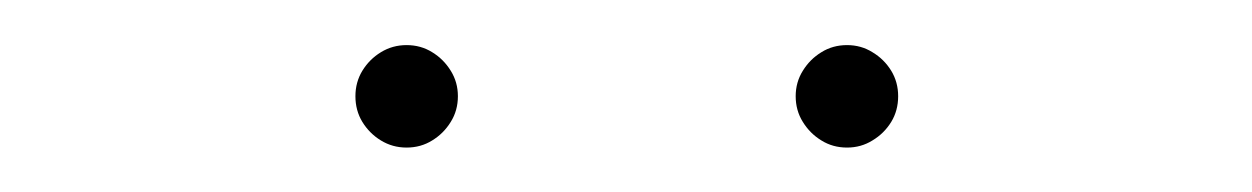

<svg xmlns="http://www.w3.org/2000/svg" viewBox="-20 -716 561 86"><path d="M336.4 -672.9Q336.4 -679.2 339.6 -684.3Q342.8 -689.5 347.9 -692.6Q353 -695.8 359.4 -695.8Q365.7 -695.8 370.8 -692.6Q376 -689.5 379.2 -684.3Q382.3 -679.2 382.3 -672.9Q382.3 -666.5 379.2 -661.4Q376 -656.2 370.8 -653.1Q365.7 -649.9 359.4 -649.9Q353 -649.9 347.9 -653.1Q342.8 -656.2 339.6 -661.4Q336.4 -666.5 336.4 -672.9ZM139.2 -672.9Q139.2 -679.2 142.3 -684.3Q145.5 -689.5 150.6 -692.6Q155.8 -695.8 162.1 -695.8Q168.5 -695.8 173.6 -692.6Q178.7 -689.5 181.9 -684.3Q185.1 -679.2 185.1 -672.9Q185.1 -666.5 181.9 -661.4Q178.7 -656.2 173.6 -653.1Q168.5 -649.9 162.1 -649.9Q155.8 -649.9 150.6 -653.1Q145.5 -656.2 142.3 -661.4Q139.2 -666.5 139.2 -672.9Z"/></svg>

Font: Intratopia Thin
Style: Regular
Weight: 100
Designer: Rasmus Andersson
Foundry: rsms
Version: Version 3.000;Glyphs 3.2.3 (3260)